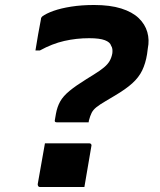

<svg xmlns="http://www.w3.org/2000/svg" viewBox="-20 -740 640 769"><path d="M318 9Q275 9 229.5 9Q184 9 140 9Q137 9 135 7.5Q133 6 132 3.5Q131 1 131 -2L160 -166Q203 -166 248.5 -166Q294 -166 337 -166Q341 -166 343 -164.5Q345 -163 346 -160.5Q347 -158 346 -155ZM357 -720Q421 -720 465.5 -706Q510 -692 535.5 -667.5Q561 -643 570 -611.5Q579 -580 572 -546L569 -523Q563 -486 549.5 -458Q536 -430 510 -406.5Q484 -383 440 -357L403 -335Q379 -321 366 -310.5Q353 -300 347 -288Q341 -276 336 -257L335 -250H209Q205 -250 202.5 -251Q200 -252 199.5 -254.5Q199 -257 200 -261L204 -284Q209 -312 221 -333.5Q233 -355 258.5 -376Q284 -397 326 -423L355 -441Q381 -457 396.5 -470Q412 -483 419.5 -496.5Q427 -510 430 -527Q431 -536 430 -543.5Q429 -551 425 -557Q421 -571 400 -579Q379 -587 337 -587Q286 -587 237.5 -576Q189 -565 140 -538H122Q127 -570 132.5 -601Q138 -632 144 -663Q144 -667 145.5 -669.5Q147 -672 149 -674Q165 -686 194.5 -696.5Q224 -707 265.5 -713.5Q307 -720 357 -720Z"/></svg>

Font: RecMonoLinear Nerd Font Mono
Style: Bold Italic
Weight: 700
Italic angle: -10°
Monospace: yes
Version: Version 1.085; ttfautohint (v1.8.4.7-5d5b);Nerd Fonts 3.2.1